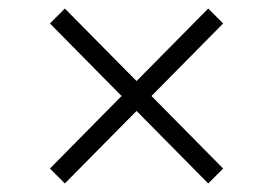

<svg xmlns="http://www.w3.org/2000/svg" viewBox="-20 -530 640 450"><path d="M300 -270 132 -100 97 -135 265 -305 97 -475 132 -510 300 -340 468 -510 503 -475 335 -305 503 -135 468 -100Z"/></svg>

Font: IBM Plex Sans Hebrew Light
Style: Regular
Weight: 300
Designer: Mike Abbink, Paul van der Laan, Pieter van Rosmalen, Yanek Iontef
Foundry: Bold Monday
Version: Version 1.2